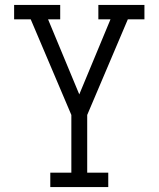

<svg xmlns="http://www.w3.org/2000/svg" viewBox="-20 -755 640 775"><path d="M183 0V-58H268V-291L104 -677H37V-735H223V-677H174L300 -374L426 -677H377V-735H563V-677H496L332 -291V-58H417V0Z"/></svg>

Font: Iosevka Slab Light Extended
Style: Regular
Weight: 300
Width: 7
Monospace: yes
Designer: Belleve Invis
Foundry: Belleve Invis
Version: Version 11.1.0; ttfautohint (v1.8.3)